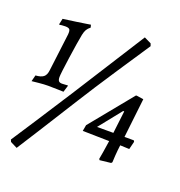

<svg xmlns="http://www.w3.org/2000/svg" viewBox="-138 -794 941 1005"><g transform="rotate(20 333.0 -291.5)"><path d="M149 -331Q149 -315 154.5 -308.5Q160 -302 173 -302Q184 -302 193 -303Q202 -304 205 -304L206 -301L195 -265Q186 -265 161 -266Q136 -267 109 -267Q87 -267 57.5 -264Q28 -261 19 -260L28 -295Q58 -297 72 -308Q86 -319 89 -346L115 -555Q117 -577 111 -583.5Q105 -590 87 -590Q77 -590 67.5 -589Q58 -588 55 -587L53 -590L60 -622Q108 -628 132 -632Q170 -638 188.5 -640.5Q207 -643 210 -644L214 -629Q201 -619 194.5 -608Q188 -597 184 -578Q175 -532 162 -440.5Q149 -349 149 -331ZM280 -245Q209 -131 147.5 -34.5Q86 62 65 95L27 76L22 64Q44 31 107 -66Q170 -163 242 -275L498 -678L537 -659L542 -645Q513 -602 424 -467.5Q335 -333 280 -245ZM558 -376 562 -377 601 -371 576 -152H628L632 -145L621 -101L570 -103Q566 -73 564 -43.5Q562 -14 562 -6L557 0L495 7L491 1Q493 -9 498 -38.5Q503 -68 508 -104L360 -107L366 -141ZM514 -152 529 -277H523L423 -152Z"/></g></svg>

Font: Alegreya SC
Style: Italic
Weight: 400
Italic angle: -7°
Designer: Juan Pablo del Peral
Foundry: Huerta Tipografica
Version: Version 2.007; ttfautohint (v1.6)